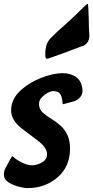

<svg xmlns="http://www.w3.org/2000/svg" viewBox="-41 -957 478 984"><path d="M200 -656Q191 -656 191 -675Q191 -690 191.5 -693.5Q192 -697 192 -699Q196 -737 214 -756H213L256 -798Q322 -855 386 -919Q404 -937 408 -937Q411 -937 412 -909.5Q413 -882 414 -854Q414 -816 417 -776Q417 -739 389 -724H391L370 -717Q301 -690 221 -662Q204 -656 200 -656ZM101 7Q83 7 54 -0.5Q25 -8 2 -23Q-21 -38 -21 -62Q-21 -83 -12 -97Q18 -156 22 -156Q25 -156 34 -147Q53 -132 77.5 -121Q102 -110 124 -110Q148 -110 174 -124.5Q200 -139 200 -167Q200 -199 158 -232L107 -271Q86 -286 64 -304Q16 -344 16 -391Q16 -448 62 -491Q108 -534 170 -558Q232 -582 280 -582Q322 -582 350.5 -561Q379 -540 382 -492Q382 -473 369.5 -458.5Q357 -444 339 -438Q285 -423 283 -423Q279 -423 278 -441.5Q277 -460 267.5 -475Q258 -490 232 -490Q220 -490 204.5 -482Q189 -474 174 -459Q159 -444 159 -424Q159 -397 177.5 -380.5Q196 -364 222 -348Q244 -335 266 -316Q318 -272 318 -196Q318 -103 254 -48Q190 7 101 7Z"/></svg>

Font: Bangerz
Style: Regular
Weight: 400
Designer: vernon adams
Foundry: Vernon Adams
Version: Version 2.10;February 7, 2025;FontCreator 13.0.0.2683 64-bit